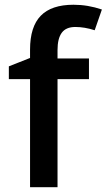

<svg xmlns="http://www.w3.org/2000/svg" viewBox="-20 -785 447 805"><path d="M353 -453.1H221.2V0H106V-453.1H17.1V-506.8L106 -542V-577.1Q106 -672.9 150.9 -719Q195.8 -765.1 288.1 -765.1Q348.6 -765.1 407.2 -745.1L377 -658.2Q334.5 -671.9 295.9 -671.9Q256.8 -671.9 239 -647.7Q221.2 -623.5 221.2 -575.2V-540H353Z"/></svg>

Font: f1_31487          
Style: Regular
Weight: 600
Foundry: Ascender Corporation
Version: Version 1.10